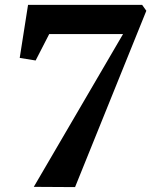

<svg xmlns="http://www.w3.org/2000/svg" viewBox="-20 -763 618 784"><path d="M482.5 -624H181L125.5 -516L60.5 -526.5L94.5 -743H560.5L577.5 -719L286.5 1L118 0Z"/></svg>

Font: Merriweather 72pt ExtraBold
Style: Italic
Weight: 800
Italic angle: -7.8°
Version: Version 2.101